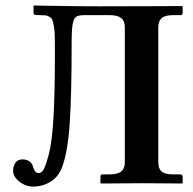

<svg xmlns="http://www.w3.org/2000/svg" viewBox="-20 -668 703 700"><path d="M644 -646 646 -645V-621.1Q646 -612.8 638.2 -612.8H610.8Q581.5 -612.8 569.3 -601.8Q557.1 -590.8 557.1 -568.8V-76.2Q557.1 -52.7 569.6 -42.5Q582 -32.2 610.8 -32.2H638.2Q641.1 -32.2 643.6 -29.8Q646 -27.3 646 -23.9V0L644 1Q542 0 502.9 0L348.1 1L346.2 0V-23.9Q346.2 -32.2 354 -32.2H379.9Q409.7 -32.2 422.4 -43.2Q435.1 -54.2 435.1 -76.2V-568.8Q435.1 -591.8 421.6 -602.3Q408.2 -612.8 379.9 -612.8H290Q267.1 -612.8 258.1 -607.2Q249 -601.6 245.1 -581.5Q241.2 -561.5 241.2 -512.2Q241.2 -324.7 234.4 -220.7Q227.5 -116.7 207 -60.1Q193.4 -23.4 164.3 -5.6Q135.3 12.2 101.1 12.2Q73.2 12.2 50.5 -5.9Q27.8 -23.9 27.8 -44.9Q27.8 -62 36.1 -74.5Q44.4 -86.9 63 -86.9Q76.7 -86.9 86.9 -79.8Q97.2 -72.8 100.1 -61Q106.4 -37.1 121.1 -37.1Q132.8 -37.1 140.1 -52Q147.5 -66.9 157.2 -102.1Q169.9 -149.4 175 -238.5Q180.2 -327.6 180.2 -484.9Q180.2 -517.6 179.7 -536.9Q179.2 -556.2 176.5 -572Q173.8 -587.9 170.9 -595Q168 -602.1 160.4 -606.7Q152.8 -611.3 145.3 -612.1Q137.7 -612.8 123 -612.8Q109.4 -612.8 105.7 -614.5Q102.1 -616.2 102.1 -623V-646L103 -647.9Q113.8 -647.9 187.7 -646.5Q261.7 -645 341.8 -645Q439.9 -645 535.9 -645.5Q631.8 -646 644 -646Z"/></svg>

Font: Linux Libertine G
Style: Semibold
Weight: 600
Designer: Philipp H. Poll
Foundry: Philipp H. Poll
Version: Version 5.1.1